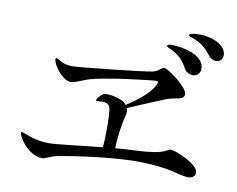

<svg xmlns="http://www.w3.org/2000/svg" viewBox="-79 -928 1158 938"><g transform="rotate(10 500.0 -459.5)"><path d="M841 -824C820 -824 787 -821 787 -813C787 -805 802 -803 820 -796C856 -780 875 -764 901 -731C912 -716 926 -710 939 -710C953 -710 972 -721 972 -743C972 -797 895 -824 841 -824ZM717 -726C755 -707 778 -682 797 -646C808 -628 825 -622 839 -622C855 -622 876 -634 876 -659C876 -736 749 -750 715 -750C706 -750 691 -748 691 -743C691 -736 703 -732 717 -726ZM799 -245C772 -245 789 -218 627 -211C595 -210 562 -208 528 -205C530 -252 538 -328 551 -370C553 -377 554 -384 554 -389C554 -396 553 -403 550 -408C629 -442 709 -475 734 -485C775 -500 819 -493 819 -524C819 -558 716 -633 697 -633C683 -633 674 -613 645 -606C607 -597 284 -563 256 -563C234 -563 213 -566 199 -574C183 -582 175 -589 170 -589C167 -589 165 -586 165 -584C165 -579 167 -571 172 -560C186 -533 222 -486 258 -486C275 -486 297 -497 335 -511C410 -538 657 -564 665 -564C676 -564 678 -563 678 -559C678 -555 676 -549 674 -544C649 -496 587 -451 542 -422C534 -433 522 -440 511 -444C492 -452 465 -458 446 -458C438 -458 431 -457 426 -455C412 -447 396 -428 396 -420C396 -417 399 -416 403 -416C408 -416 419 -418 426 -418C443 -418 463 -414 467 -392C470 -378 472 -336 472 -292C472 -259 471 -225 468 -199C355 -188 247 -173 206 -173C161 -173 126 -182 95 -194C78 -200 70 -204 65 -204C63 -204 62 -202 62 -199C62 -194 65 -185 69 -179C97 -127 146 -95 183 -95C205 -95 219 -111 261 -119C353 -136 528 -160 643 -160C811 -160 860 -127 903 -127C929 -127 938 -142 938 -157C938 -197 822 -245 799 -245Z"/></g></svg>

Font: Shippori Mincho OTF Medium
Style: Regular
Weight: 500
Designer: FONTDASU
Foundry: FONTDASU / Google Inc. / but / Adobe
Version: Version 3.300;hotconv 1.0.109;makeotfexe 2.5.65596